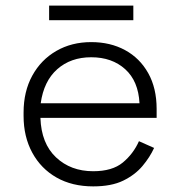

<svg xmlns="http://www.w3.org/2000/svg" viewBox="-20 -650 638 684"><path d="M312 14Q237 14 181.5 -17.5Q126 -49 95 -106Q64 -163 64 -237V-249Q64 -324 95 -380.5Q126 -437 180.5 -468.5Q235 -500 305 -500Q373 -500 425.5 -471.5Q478 -443 508 -389.5Q538 -336 538 -262V-230H124Q127 -139 179.5 -89.5Q232 -40 312 -40Q380 -40 417.5 -71Q455 -102 475 -147L529 -123Q514 -90 487.5 -58.5Q461 -27 419 -6.5Q377 14 312 14ZM125 -282H477Q473 -361 426 -403.5Q379 -446 305 -446Q232 -446 184 -403.5Q136 -361 125 -282ZM155 -578V-630H455V-578Z"/></svg>

Font: Space Grotesk Light Light
Style: Regular
Weight: 300
Version: Version 2.000